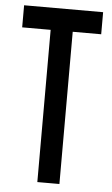

<svg xmlns="http://www.w3.org/2000/svg" viewBox="-54 -786 479 823"><g transform="rotate(5 186.0 -375.0)"><path d="M138.5 0V-655H16V-750H356V-655H233.5V0Z"/></g></svg>

Font: Mohave Light Medium
Style: Regular
Weight: 500
Version: Version 2.003